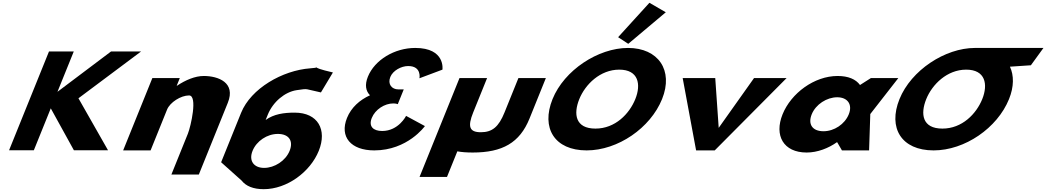

<svg xmlns="http://www.w3.org/2000/svg" viewBox="-20 -1067 7422 1362"><path d="M746.4 -0.9 536.5 -369.8 981.1 -702.1H768L387.6 -415.7L503.4 -702.1H327.6L44.3 -0.9H220L340.2 -298.4L504.3 -0.9Z M853.5 0H1048.2L1165.3 -290C1185.9 -341 1262.9 -390 1321.2 -390C1383.9 -390 1333.5 -170 1312.9 -119L1195.8 171H1390.5L1596.1 -338C1653.9 -481 1528.8 -528 1425.4 -528C1363.8 -528 1296 -499 1235.8 -459H1233.6L1255.4 -513H1060.7Z M2341.6 -553C2247.5 -574.7 2228.2 -584.7 2225.9 -588.3C2221.8 -586.8 2210.2 -584.4 2180.7 -582.3C1983 -567.8 1759.8 -438.9 1690.4 -267L1548.6 84L1694 214C1724.5 253 1776.1 275 1850.9 275C2015.9 275 2180.7 153 2241.3 3C2301.9 -147 2235.3 -268 2070.3 -268C1993.3 -268 1923.2 -258 1864.5 -216L1879.8 -254C1916.6 -345 2001.3 -415.1 2084.4 -427.4C2173.2 -440.4 2136.5 -436.4 2256.6 -411.3ZM2034.5 3C2005.8 74 1927.3 124 1853.6 124C1781 124 1742.9 74 1771.6 3C1799.9 -67 1875.1 -117 1951 -117C2030.2 -117 2062.8 -67 2034.5 3ZM2225.9 -588.3C2224.3 -590.8 2231 -590.2 2225.9 -588.3Z M2955.5 -511.8C2955.5 -511.8 2972.8 -598.5 2875.5 -598.5C2826 -598.5 2767.1 -566.2 2748.9 -521.2C2728.3 -470.2 2759 -432.8 2805.7 -432.8H2844.1L2801.8 -328.2C2801.8 -328.2 2788.9 -333.3 2770.2 -333.3C2708.5 -333.3 2641.8 -290.8 2617.4 -230.5C2593.4 -171 2626.7 -137.8 2691.2 -137.8C2807.2 -137.8 2860.7 -244.9 2860.7 -244.9L2994.2 -172.7C2994.2 -172.7 2872.2 -0.1 2634.7 -0.1C2469.2 -0.1 2387.4 -96.2 2441.6 -230.5C2471.5 -304.4 2531.5 -358 2604.7 -391.1C2574.7 -420.9 2566.3 -465.1 2589.7 -522.9C2637.8 -641.9 2778.7 -726.9 2925.5 -726.9C3141.5 -726.9 3118.6 -573 3118.6 -573Z M3435.2 -513H3239.4L2956.2 188H3150.9L3224.2 6.6C3254.8 12.3 3291 15 3333 15C3544.2 15 3666.7 -54 3736.2 -226L3852.1 -513H3657.4L3558.8 -269C3518 -168 3472.6 -129 3391.2 -129C3309.8 -129 3295.8 -168 3336.6 -269Z M4364.7 -803.2 4436.7 -756.1 4703 -980 4586.8 -1047.2ZM3899.5 -363.9C3816.8 -159.1 3913.4 -0.1 4141.5 -0.1C4363.1 -0.1 4593.8 -159.1 4676.5 -363.9C4759.3 -568.8 4649.3 -726.9 4435.1 -726.9C4222.9 -726.9 3982.3 -568.8 3899.5 -363.9ZM4089.3 -363.9C4131.6 -468.5 4237.4 -573 4373 -573C4509.5 -573 4529 -468.5 4486.7 -363.9C4444.5 -259.4 4344.3 -154.8 4204 -154.8C4060 -154.8 4047.1 -259.4 4089.3 -363.9Z M5053.8 -513H4822.8L4918 0H5050L5559.8 -513H5328.8L5078.3 -160Z M5531.3 -256C5470.7 -106 5537.3 15 5702.3 15C5779.3 15 5857.9 -16 5916.6 -58H5918.8L5952.6 0H6145.1L6153.6 -258L6352.4 -513H6157.7L6080.7 -464C6051 -505 5997.6 -528 5921.7 -528C5756.7 -528 5591.9 -406 5531.3 -256ZM5738.1 -256C5766.8 -327 5845.3 -377 5919 -377C5991.6 -377 6029.7 -327 6001 -256C5972.7 -186 5897.5 -136 5821.6 -136C5742.4 -136 5709.8 -186 5738.1 -256Z M6550.5 -363.9C6592.7 -468.4 6698.3 -572.8 6833.7 -573L6833.7 -573L6834 -573H6834.1C6970.6 -573 6990.1 -468.5 6947.9 -363.9C6905.6 -259.4 6805.4 -154.8 6665.2 -154.8C6521.2 -154.8 6508.3 -259.4 6550.5 -363.9ZM6895.9 -727 6895.8 -726.9C6683.7 -726.6 6443.4 -568.6 6360.7 -363.9C6277.9 -159.1 6374.5 -0.1 6602.7 -0.1C6824.3 -0.1 7054.9 -159.1 7137.7 -363.9C7173.4 -452.3 7173.2 -531.9 7144.3 -594L7292.8 -604L7382.1 -727Z"/></svg>

Font: Hussar
Style: BdWideOblFour
Weight: 700
Foundry: Cannot Into Space Fonts
Version: Version 2.00